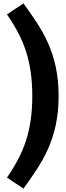

<svg xmlns="http://www.w3.org/2000/svg" viewBox="-20 -943 390 1130"><path d="M118 -923 21 -858C120 -715 170 -585 170 -378C170 -171 120 -41 21 102L118 167C226 18 325 -121 325 -378C325 -635 226 -774 118 -923Z"/></svg>

Font: Glow Sans TC Normal
Style: Bold
Weight: 700
Designer: Ryoko NISHIZUKA (kana, bopomofo & ideographs); Paul D. Hunt (Latin, Greek & Cyrillic); Sandoll Communications, Soo-young
Version: Version 0.93